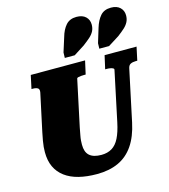

<svg xmlns="http://www.w3.org/2000/svg" viewBox="-142 -1107 1091 1236"><g transform="rotate(-15 404.0 -489.0)"><path d="M320 -301Q315 -273 311 -253Q307 -233 306 -218.5Q305 -204 305 -191Q305 -167 311 -149Q317 -131 330 -119Q343 -107 363 -101Q383 -95 410 -95Q451 -95 480.5 -113Q510 -131 529.5 -170Q549 -209 562 -271L632 -602Q634 -609 627 -613Q620 -617 609 -619Q598 -621 586 -621H575L595 -710H808L789 -621H779Q758 -621 744 -614Q730 -607 726 -585L654 -246Q635 -156 595 -97.5Q555 -39 494 -11Q433 17 351 17Q283 17 229.5 3.5Q176 -10 138.5 -38Q101 -66 81.5 -107.5Q62 -149 62 -206Q62 -223 63.5 -240.5Q65 -258 69 -281Q73 -304 79 -333L133 -585Q137 -607 125.5 -614Q114 -621 94 -621H84L103 -710H465L445 -621H434Q425 -621 414 -620Q403 -619 395 -617Q387 -615 386 -611ZM374 -890Q387 -937 412.5 -966Q438 -995 483 -995Q523 -995 544.5 -974.5Q566 -954 566 -922Q566 -898 556.5 -879Q547 -860 528 -843Q509 -826 481 -805L409 -759H343L344 -795ZM603 -890Q617 -937 642 -966Q667 -995 713 -995Q752 -995 773.5 -974.5Q795 -954 795 -922Q795 -898 785.5 -879Q776 -860 757.5 -843Q739 -826 711 -805L638 -759H573L574 -795Z"/></g></svg>

Font: Roboto Serif Black
Style: Italic
Weight: 900
Italic angle: -10°
Version: Version 1.008